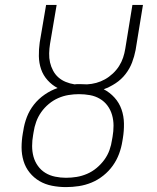

<svg xmlns="http://www.w3.org/2000/svg" viewBox="-20 -755 640 783"><path d="M249 8Q220 8 192 2.5Q164 -3 141 -16.5Q118 -30 101 -51Q84 -72 76 -98.5Q68 -125 68 -153.5Q68 -182 73 -211L75 -222Q79 -250 89.5 -277.5Q100 -305 118.5 -328.5Q137 -352 162.5 -369.5Q188 -387 215 -396Q192 -408 174 -428Q156 -448 147.5 -473Q139 -498 138.5 -526Q138 -554 142 -582L168 -735H211L184 -576Q181 -557 180.5 -537.5Q180 -518 184 -500.5Q188 -483 196.5 -467Q205 -451 218 -439.5Q231 -428 248 -421Q265 -414 284 -411Q289 -412 294.5 -412Q300 -412 305 -412Q313 -412 320.5 -411.5Q328 -411 335 -411Q354 -412 372.5 -417Q391 -422 408 -431.5Q425 -441 440 -455Q455 -469 465.5 -485.5Q476 -502 482 -520Q488 -538 491 -557L520 -735H563L533 -551Q528 -525 518.5 -500Q509 -475 492 -453Q475 -431 451.5 -415.5Q428 -400 403 -391Q428 -378 447 -357Q466 -336 475.5 -309Q485 -282 485.5 -251.5Q486 -221 481 -191L479 -179Q475 -153 465.5 -127.5Q456 -102 440 -79.5Q424 -57 401.5 -39Q379 -21 353.5 -10.5Q328 0 301.5 4Q275 8 249 8ZM249 -30Q271 -30 292.5 -33.5Q314 -37 335 -46Q356 -55 374 -70Q392 -85 405.5 -103.5Q419 -122 426.5 -143Q434 -164 437 -186L439 -197Q443 -220 443 -242.5Q443 -265 437 -286Q431 -307 418.5 -324Q406 -341 387.5 -352Q369 -363 347 -367Q325 -371 302 -371Q281 -371 259.5 -367.5Q238 -364 217.5 -355Q197 -346 179 -331Q161 -316 148 -297.5Q135 -279 127.5 -258Q120 -237 117 -216L115 -204Q111 -182 111 -159.5Q111 -137 116.5 -116.5Q122 -96 134.5 -78.5Q147 -61 165 -50Q183 -39 205 -34.5Q227 -30 249 -30Z"/></svg>

Font: Iosevka Slab XLtEx
Style: Italic
Weight: 200
Width: 7
Italic angle: -9°
Monospace: yes
Designer: Belleve Invis
Foundry: Belleve Invis
Version: Version 11.1.0; ttfautohint (v1.8.3)